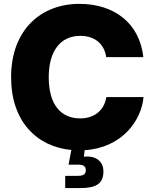

<svg xmlns="http://www.w3.org/2000/svg" viewBox="-20 -757 786 979"><path d="M312.5 202.1H387.7C471.7 202.1 507.3 178.7 507.3 116.7C507.3 65.4 468.3 35.2 407.7 42L411.6 8.8C600.6 -2.9 701.2 -141.1 711.9 -262.2H522.5C511.7 -196.3 463.4 -153.3 389.2 -153.3C289.1 -153.3 228.5 -224.6 228.5 -363.3C228.5 -496.1 287.6 -574.2 389.6 -574.2C465.3 -574.2 512.2 -531.2 521.5 -465.8H710.9C691.9 -638.7 562.5 -737.3 384.8 -737.3C189.5 -737.3 36.6 -605.5 36.6 -363.3C36.6 -139.2 166 -9.3 343.8 7.8L329.6 82.5H377.4C405.8 82.5 417.5 90.8 417.5 110.8C417.5 130.9 405.8 139.6 377.4 139.6H312.5Z"/></svg>

Font: Raveo ExtraBold
Style: Regular
Weight: 800
Designer: Jakub Foglar, Rasmus Andersson (Inter)
Foundry: Jakubfoglar.com
Version: Version 1.100;Glyphs 3.2.3 (3260)